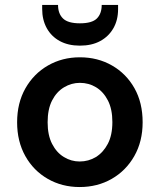

<svg xmlns="http://www.w3.org/2000/svg" viewBox="-20 -742 644 774"><path d="M301 12Q230 12 172.5 -21Q115 -54 82 -113Q49 -172 49 -249Q49 -327 82.5 -386Q116 -445 173.5 -478Q231 -511 302 -511Q374 -511 431.5 -478Q489 -445 522 -386.5Q555 -328 555 -249Q555 -172 521.5 -113Q488 -54 430.5 -21Q373 12 301 12ZM301 -91Q337 -91 366.5 -109Q396 -127 414.5 -162Q433 -197 433 -250Q433 -302 415 -337Q397 -372 367.5 -390Q338 -408 302 -408Q268 -408 238 -390Q208 -372 190 -337Q172 -302 172 -249Q172 -197 190 -162Q208 -127 237.5 -109Q267 -91 301 -91ZM302 -558Q255 -558 221 -576.5Q187 -595 168.5 -628.5Q150 -662 150 -706V-722H214Q214 -687 234 -667.5Q254 -648 302 -648Q351 -648 370.5 -667.5Q390 -687 390 -722H456V-705Q456 -661 437 -628Q418 -595 384 -576.5Q350 -558 302 -558Z"/></svg>

Font: DM Sans 20pt SemiBold
Style: Regular
Weight: 600
Version: Version 4.004;gftools[0.9.30]